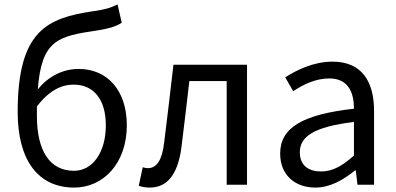

<svg xmlns="http://www.w3.org/2000/svg" viewBox="-20 -836 1794 869"><path d="M147 -312C147 -327 147 -341 147 -354C203 -428 260 -453 313 -453C408 -453 459 -381 459 -269C459 -146 399 -63 315 -63C204 -63 147 -155 147 -312ZM316 13C447 13 554 -96 554 -269C554 -428 465 -524 336 -524C267 -524 199 -492 151 -431C168 -657 244 -672 419 -698C464 -705 502 -714 531 -733L512 -816C479 -800 461 -794 400 -785C193 -754 60 -697 60 -329C60 -110 153 13 316 13Z M658 13C737 13 785 -47 801 -168C814 -268 825 -369 837 -469H1006V0H1098V-543H765C751 -425 738 -308 723 -191C714 -110 688 -75 650 -75C640 -75 633 -77 626 -79L608 5C624 10 638 13 658 13Z M1407 13C1474 13 1535 -22 1587 -65H1590L1598 0H1673V-334C1673 -468 1617 -557 1485 -557C1398 -557 1321 -518 1271 -486L1307 -423C1350 -452 1407 -481 1470 -481C1559 -481 1582 -414 1582 -344C1351 -318 1248 -259 1248 -141C1248 -43 1316 13 1407 13ZM1433 -60C1379 -60 1337 -85 1337 -147C1337 -217 1399 -262 1582 -284V-132C1529 -85 1486 -60 1433 -60Z"/></svg>

Font: Source Han Sans HK
Style: Regular
Weight: 400
Designer: Ryoko NISHIZUKA 西塚涼子 (kana, bopomofo & ideographs); Paul D. Hunt (Latin, Greek & Cyrillic); Sandoll Communications 산돌커뮤니
Foundry: Adobe
Version: Version 2.000;hotconv 1.0.107;makeotfexe 2.5.65593